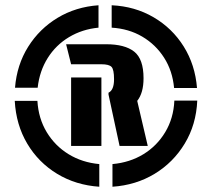

<svg xmlns="http://www.w3.org/2000/svg" viewBox="-20 -782 805 729"><path d="M37 -449Q44 -536 87 -604.5Q130 -673 199 -714.5Q268 -756 354 -762V-677Q292 -671 242 -641Q192 -611 161 -561.5Q130 -512 123 -449ZM641 -448Q635 -513 603 -563Q571 -613 520 -643Q469 -673 404 -677V-762Q492 -758 563 -716.5Q634 -675 677.5 -605.5Q721 -536 728 -448ZM434 -228 392 -423V-430Q413 -440 413 -481Q413 -518 403.5 -528Q394 -538 365 -538H250L231 -614H383Q454 -614 489.5 -586Q525 -558 525 -485Q525 -429 501 -399L541 -228ZM250 -228V-488H365V-228ZM407 -73V-159Q473 -165 524.5 -196.5Q576 -228 607.5 -280.5Q639 -333 642 -400H729Q725 -309 681.5 -237Q638 -165 567 -122Q496 -79 407 -73ZM357 -73Q268 -79 197 -122Q126 -165 83.5 -236.5Q41 -308 36 -399H122Q126 -332 157.5 -280Q189 -228 240.5 -196.5Q292 -165 357 -159Z"/></svg>

Font: Protest Guerrilla
Style: Regular
Weight: 400
Designer: Octavio Pardo
Foundry: Ashler Design
Version: Version 2.005; ttfautohint (v1.8.4.7-5d5b)